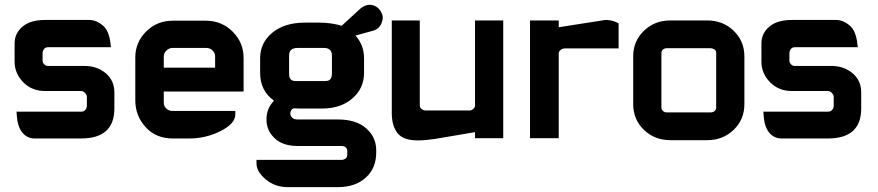

<svg xmlns="http://www.w3.org/2000/svg" viewBox="-20 -569 3610 789"><path d="M155 -350V-318Q155 -316 156.5 -312Q158 -308 163.5 -303Q169 -298 178 -298H327Q379 -298 414.5 -268Q450 -238 450 -190V-123Q450 0 313 0H122Q92 0 72 -24Q52 -48 49 -95L48 -110H313Q316 -110 321 -111Q326 -112 331.5 -118.5Q337 -125 337 -136V-171Q337 -179 329.5 -187Q322 -195 313 -195H165Q111 -195 75.5 -231Q40 -267 40 -316V-391Q40 -432 72.5 -459.5Q105 -487 165 -487H349Q377 -486 402.5 -464.5Q428 -443 434 -391L436 -375H178Q166 -375 160.5 -367Q155 -359 155 -350Z M689 -113H947V-99Q947 -61 886.5 -30.5Q826 0 759 0H689Q621 0 578.5 -46.5Q536 -93 536 -157V-333Q536 -395 580.5 -439.5Q625 -484 691 -484H825Q891 -484 936 -439Q981 -394 981 -331V-193H653V-147Q653 -133 663.5 -123Q674 -113 689 -113ZM653 -337V-291H864V-337Q864 -351 853.5 -361.5Q843 -372 828 -372H689Q675 -372 664 -361.5Q653 -351 653 -337Z M1514 -443 1441 -423Q1476 -383 1476 -330V-269Q1476 -206 1428 -164.5Q1380 -123 1304 -123H1211Q1199 -123 1187 -124Q1173 -118 1173 -103Q1173 -93 1180.5 -85.5Q1188 -78 1204 -78H1369Q1444 -78 1485 -41.5Q1526 -5 1526 48V58Q1526 122 1483 161Q1440 200 1369 200H1162Q1110 200 1072 168Q1034 136 1034 103V88H1384Q1392 88 1399.5 83Q1407 78 1407 67V51Q1407 42 1400.5 36.5Q1394 31 1384 31H1204Q1142 31 1108.5 -1Q1075 -33 1075 -78Q1075 -124 1106 -155Q1049 -196 1049 -269V-330Q1049 -393 1099 -434.5Q1149 -476 1233 -476H1292Q1342 -476 1384 -463L1459 -532Q1485 -554 1510 -548Q1535 -542 1547 -518Q1558 -498 1548 -474Q1538 -450 1514 -443ZM1344 -341Q1344 -372 1311 -372H1203Q1168 -372 1168 -341V-265Q1168 -236 1194 -236H1316Q1332 -236 1338 -244Q1344 -252 1344 -268Z M1590 -485H1705V-135Q1705 -127 1712.5 -121Q1720 -115 1729 -115H1909Q1918 -115 1925 -121.5Q1932 -128 1932 -134V-485H2048V-1H1932V-26L1767 2Q1727 8 1697 8Q1637 8 1613.5 -22Q1590 -52 1590 -104Z M2301 -370Q2291 -370 2283.5 -363.5Q2276 -357 2276 -350V-1H2158V-485H2276V-457L2429 -481Q2466 -487 2467 -487Q2494 -487 2514 -477L2522 -473V-370Z M2886 -485Q2951 -485 2995 -442.5Q3039 -400 3039 -337V-141Q3039 -78 2995 -35.5Q2951 7 2886 7H2735Q2670 7 2626 -35.5Q2582 -78 2582 -141V-337Q2582 -400 2626 -442.5Q2670 -485 2735 -485ZM2899 -371H2721Q2711 -371 2704.5 -365.5Q2698 -360 2698 -352V-126Q2698 -119 2704.5 -113Q2711 -107 2721 -107H2899Q2910 -107 2916.5 -112.5Q2923 -118 2923 -126V-352Q2923 -362 2915 -366.5Q2907 -371 2899 -371Z M3224 -350V-318Q3224 -316 3225.5 -312Q3227 -308 3232.5 -303Q3238 -298 3247 -298H3396Q3448 -298 3483.5 -268Q3519 -238 3519 -190V-123Q3519 0 3382 0H3191Q3161 0 3141 -24Q3121 -48 3118 -95L3117 -110H3382Q3385 -110 3390 -111Q3395 -112 3400.5 -118.5Q3406 -125 3406 -136V-171Q3406 -179 3398.5 -187Q3391 -195 3382 -195H3234Q3180 -195 3144.5 -231Q3109 -267 3109 -316V-391Q3109 -432 3141.5 -459.5Q3174 -487 3234 -487H3418Q3446 -486 3471.5 -464.5Q3497 -443 3503 -391L3505 -375H3247Q3235 -375 3229.5 -367Q3224 -359 3224 -350Z"/></svg>

Font: FifthLeg
Style: Bold
Weight: 700
Designer: Jakub Steiner
Version: Version 1.0